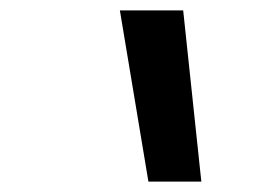

<svg xmlns="http://www.w3.org/2000/svg" viewBox="-20 -792 540 370"><path d="M368 -442H266L211 -772H333Z"/></svg>

Font: Iosevka Semibold
Style: Italic
Weight: 600
Italic angle: -9°
Monospace: yes
Designer: Belleve Invis
Foundry: Belleve Invis
Version: Version 32.5.0; ttfautohint (v1.8.4)